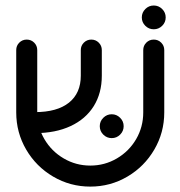

<svg xmlns="http://www.w3.org/2000/svg" viewBox="-20 -667 655 697"><path d="M38.9 -258.9V-485.2Q38.9 -501.1 50 -512.2Q61.1 -523.3 77 -523.3Q93 -523.3 104.1 -512.2Q115.2 -501.1 115.2 -485.2V-258.9Q115.2 -206.3 141.1 -162Q167 -117.8 211.3 -91.9Q255.6 -65.9 307.8 -65.9Q360 -65.9 404.3 -91.9Q448.5 -117.8 474.3 -162Q500 -206.3 500 -258.9V-485.2Q500 -501.1 511.1 -512.2Q522.2 -523.3 538.1 -523.3Q554.1 -523.3 565.2 -512.2Q576.3 -501.1 576.3 -485.2V-258.9Q576.3 -185.9 540.2 -124.1Q504.1 -62.2 442.4 -25.9Q380.7 10.4 307.8 10.4Q234.8 10.4 173 -25.9Q111.1 -62.2 75 -124.1Q38.9 -185.9 38.9 -258.9ZM273.3 -392.2V-485.2Q273.3 -501.1 284.4 -512.2Q295.6 -523.3 311.5 -523.3Q327.4 -523.3 338.5 -512.2Q349.6 -501.1 349.6 -485.2V-392.2Q349.6 -328.9 320.4 -281.9Q291.1 -234.8 236.3 -209.3Q181.5 -183.7 107 -183.7V-260Q187.4 -260 230.4 -294.4Q273.3 -328.9 273.3 -392.2ZM342.2 -208.9Q342.2 -226.7 355 -239.4Q367.8 -252.2 385.6 -252.2Q403.3 -252.2 416.1 -239.4Q428.9 -226.7 428.9 -208.9Q428.9 -191.1 416.1 -178.3Q403.3 -165.6 385.6 -165.6Q367.8 -165.6 355 -178.3Q342.2 -191.1 342.2 -208.9ZM494.8 -603.7Q494.8 -621.5 507.6 -634.3Q520.4 -647 538.1 -647Q555.9 -647 568.7 -634.3Q581.5 -621.5 581.5 -603.7Q581.5 -585.9 568.7 -573.3Q555.9 -560.7 538.1 -560.7Q520.4 -560.7 507.6 -573.3Q494.8 -585.9 494.8 -603.7Z"/></svg>

Font: 26F Galaxy Hebrew
Style: Bold
Weight: 700
Designer: C₂₉H₂₅N₃O₅
Version: Version 1.000